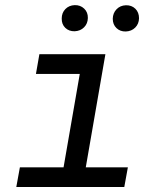

<svg xmlns="http://www.w3.org/2000/svg" viewBox="-20 -744 627 764"><path d="M136.7 -528.3H399.4L321.3 -78.1H488.8L474.6 0H44.9L59.1 -78.1H232.9L297.4 -449.7H123ZM225.6 -670.4Q225.6 -692.9 240 -707.8Q254.4 -722.7 277.3 -723.6Q299.8 -724.1 314.9 -709.7Q330.1 -695.3 329.6 -672.4Q329.1 -649.9 314.5 -635.3Q299.8 -620.6 277.3 -619.6Q254.4 -619.1 239.7 -633.3Q225.1 -647.5 225.6 -670.4ZM428.7 -669.4Q429.2 -691.9 443.6 -707Q458 -722.2 481 -723.1Q503.9 -723.6 518.6 -709.2Q533.2 -694.8 533.2 -671.4Q532.7 -648.9 518.1 -634.3Q503.4 -619.6 480.5 -618.7Q458 -618.2 443.4 -632.3Q428.7 -646.5 428.7 -669.4Z"/></svg>

Font: Roboto Mono
Style: Italic
Weight: 400
Designer: Google
Version: Version 2.000985; 2015; ttfautohint (v1.3)